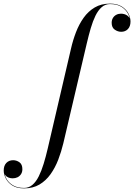

<svg xmlns="http://www.w3.org/2000/svg" viewBox="-220 -780 740 1060"><path d="M-87 260Q-127.5 260 -152 244Q-176.5 228 -188 205.2Q-199.5 182.5 -199.5 161.5Q-199.5 134.5 -185 119.5Q-170.5 104.5 -147.5 104.5Q-128.5 104.5 -112.5 116Q-96.5 127.5 -96.5 154Q-96.5 170 -104 181.5Q-111.5 193 -123.5 198.8Q-135.5 204.5 -150.5 204.5Q-161.5 204.5 -172.5 200.5Q-183.5 196.5 -191 187Q-198.5 177.5 -198.5 161.5H-197Q-197 182 -185.8 204.2Q-174.5 226.5 -150.2 242Q-126 257.5 -87 257.5Q-60.5 257.5 -40.8 240.5Q-21 223.5 -6 193.5Q9 163.5 21 124.2Q33 85 43.5 40L172 -511.5Q182.5 -558 199.5 -602.2Q216.5 -646.5 241.8 -682Q267 -717.5 303 -738.8Q339 -760 387.5 -760Q427.5 -760 452.5 -744Q477.5 -728 489 -705.2Q500.5 -682.5 500.5 -661.5Q500.5 -634.5 486.2 -619.5Q472 -604.5 449 -604.5Q430.5 -604.5 413.5 -616.2Q396.5 -628 396.5 -654Q396.5 -669 403.2 -680.5Q410 -692 421.8 -698.2Q433.5 -704.5 448 -704.5Q457 -704.5 466 -702Q475 -699.5 482.5 -694.2Q490 -689 494.8 -681Q499.5 -673 499.5 -661.5H498Q498 -681.5 487 -703.5Q476 -725.5 451.8 -741.5Q427.5 -757.5 387.5 -757.5Q361 -757.5 341.5 -740.5Q322 -723.5 307.2 -693.5Q292.5 -663.5 281 -624.2Q269.5 -585 259 -540L129.5 11.5Q118.5 57.5 101.5 101.8Q84.5 146 59 181.8Q33.5 217.5 -2.2 238.8Q-38 260 -87 260Z"/></svg>

Font: Bodoni Moda 72pt
Style: Italic
Weight: 400
Italic angle: -13°
Designer: Owen Earl
Foundry: indestructible type
Version: Version 2.005